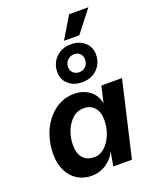

<svg xmlns="http://www.w3.org/2000/svg" viewBox="-177 -1088 972 1198"><g transform="rotate(-20 308.5 -489.0)"><path d="M222 9Q169 9 128 -16Q87 -41 63.5 -88Q40 -135 40 -199Q40 -260 57.5 -316Q75 -372 108.5 -415.5Q142 -459 188 -484.5Q234 -510 290 -510Q346 -510 388.5 -480.5Q431 -451 444 -392L469 -500H606L490 0H366L383 -94Q359 -46 316 -18.5Q273 9 222 9ZM277 -95Q315 -95 346 -123.5Q377 -152 395 -197.5Q413 -243 413 -294Q413 -345 387 -375Q361 -405 317 -405Q273 -405 241.5 -376.5Q210 -348 192.5 -303.5Q175 -259 175 -211Q175 -156 200.5 -125.5Q226 -95 277 -95ZM377 -807Q434 -807 469 -775Q504 -743 504 -695Q504 -636 465 -598Q426 -560 366 -560Q309 -560 274 -591.5Q239 -623 239 -671Q239 -730 278 -768.5Q317 -807 377 -807ZM375 -742Q350 -742 331.5 -724.5Q313 -707 313 -678Q313 -655 329 -640Q345 -625 369 -625Q394 -625 411.5 -642.5Q429 -660 429 -689Q429 -712 414.5 -727Q400 -742 375 -742ZM345 -842 432 -987H560L447 -842Z"/></g></svg>

Font: Work Sans SemiBold
Style: Italic
Weight: 600
Italic angle: -13°
Designer: Wei Huang
Foundry: Wei Huang
Version: Version 2.012; ttfautohint (v1.8.3)